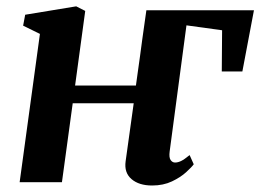

<svg xmlns="http://www.w3.org/2000/svg" viewBox="-20 -575 822 606"><path d="M409 -305Q411.5 -324.5 415 -348.2Q418.5 -372 422 -398.2Q425.5 -424.5 429 -450.5Q432.5 -476.5 436 -500.2Q439.5 -524 442 -542.5H781.5L745 -349.5H680L681 -479.5L568.5 -495L515.5 -97Q513 -78 518.5 -70Q524 -62 532.5 -62Q541.5 -62 551.5 -66.8Q561.5 -71.5 578.5 -85.5L591.5 -56.5Q585 -47.5 567.5 -31.5Q550 -15.5 522.8 -2.5Q495.5 10.5 460 10.5Q418.5 10.5 395 -9.8Q371.5 -30 376.5 -66L402 -249H209.5L175.5 0H42L106 -468L53 -494L59.5 -528.5L220.5 -555L249 -540.5L217 -305Z"/></svg>

Font: Merriweather 48pt
Style: Bold Italic
Weight: 700
Italic angle: -7.8°
Version: Version 2.101